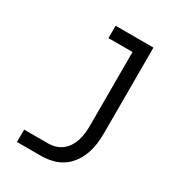

<svg xmlns="http://www.w3.org/2000/svg" viewBox="-178 -838 855 941"><g transform="rotate(30 250.0 -367.5)"><path d="M64 0V-70H199Q220 -70 240.5 -76Q261 -82 277.5 -95Q294 -108 305.5 -126Q317 -144 323 -164Q329 -184 331.5 -205.5Q334 -227 334 -248V-665H198V-735H412V-248Q412 -217 407.5 -186Q403 -155 392 -126Q381 -97 362 -72Q343 -47 317 -30.5Q291 -14 260.5 -7Q230 0 199 0Z"/></g></svg>

Font: Iosevka Algr
Style: Regular
Weight: 400
Monospace: yes
Designer: Belleve Invis
Foundry: Belleve Invis
Version: Version 26.0.2; ttfautohint (v1.8.3)